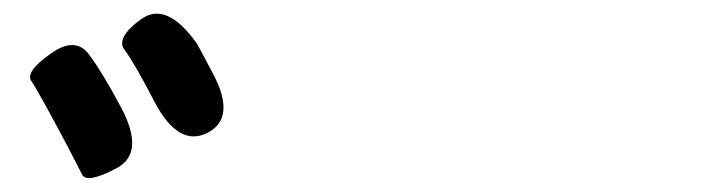

<svg xmlns="http://www.w3.org/2000/svg" viewBox="-20 -861 1040 278"><path d="M148 -617Q106 -595 99 -608Q97 -612 80 -645Q35 -730 25.5 -743.5Q16 -757 53 -783Q89 -809 109 -782Q129 -755 155 -706Q191 -639 148 -617ZM281 -669Q239 -647 204 -713Q174 -771 160.5 -788.5Q147 -806 184 -833Q221 -860 265 -798Q267 -795 287 -757Q323 -691 281 -669Z"/></svg>

Font: Resource Han Rounded KR
Style: Bold
Weight: 700
Designer: Cyano Hao (round all glyphs); Ryoko NISHIZUKA 西塚涼子 (kana, bopomofo & ideographs); Paul D. Hunt (Latin, Greek & Cyrillic)
Foundry: Cyano Hao
Version: 0.990